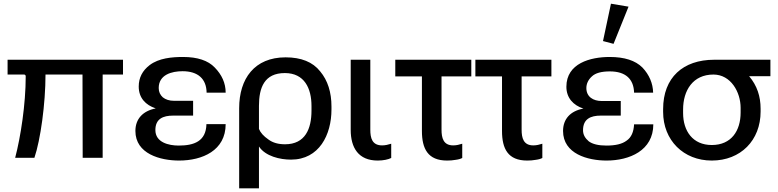

<svg xmlns="http://www.w3.org/2000/svg" viewBox="-20 -853 4208 1038"><path d="M645 -530H21V-450H110C116 -450 119 -446 119 -440C119 -290 92 -114 62 0H166C199 -97 226 -292 226 -450H426L427 0H535V-450H645Z M948 15C1074 15 1200 -39 1200 -182H1096C1094 -89 1029 -66 946 -66C892 -66 820 -83 820 -150C820 -211 862 -228 916 -228H1024V-308H921C895 -308 875 -315 860 -327C846 -340 838 -356 838 -377C838 -449 908 -468 967 -468C1051 -468 1096 -426 1097 -352H1200C1200 -404 1179 -449 1141 -488C1105 -526 1047 -545 970 -545C910 -545 839 -539 789 -501C750 -471 730 -433 730 -385C730 -324 767 -285 822 -267C751 -253 712 -209 712 -145C712 -21 847 15 948 15Z M1273 165H1380V-61C1415 -8 1494 10 1553 10C1706 10 1772 -125 1772 -261V-277C1772 -354 1752 -418 1711 -467C1671 -518 1608 -543 1524 -543C1356 -543 1273 -428 1273 -268ZM1521 -73C1485 -73 1455 -81 1431 -99C1405 -117 1388 -136 1380 -156V-281C1380 -379 1409 -458 1520 -458C1626 -458 1664 -375 1664 -280V-255C1664 -158 1631 -73 1521 -73Z M2022 15C2052 15 2080 9 2095 1V-76C2079 -71 2063 -67 2046 -67C1992 -67 1982 -106 1982 -152V-530H1876V-151C1876 -54 1918 15 2022 15Z M2117 -440H2261V-145C2261 -49 2293 15 2397 15C2413 15 2428 14 2444 11C2460 9 2472 5 2479 1V-76C2463 -71 2448 -67 2430 -67C2377 -67 2367 -107 2367 -152V-440H2528V-530H2117Z M2550 -440H2694V-145C2694 -49 2726 15 2830 15C2846 15 2861 14 2877 11C2893 9 2905 5 2912 1V-76C2896 -71 2881 -67 2863 -67C2810 -67 2800 -107 2800 -152V-440H2961V-530H2550Z M3259 15C3383 15 3512 -39 3512 -181H3408C3406 -140 3393 -110 3368 -93C3343 -74 3307 -66 3258 -66C3215 -66 3183 -74 3163 -89C3143 -106 3132 -125 3132 -149C3132 -210 3173 -228 3228 -228H3336V-307H3232C3188 -307 3150 -329 3150 -377C3150 -400 3160 -422 3180 -440C3199 -458 3231 -467 3277 -467C3363 -467 3406 -425 3408 -352H3511C3510 -402 3490 -449 3453 -488C3415 -526 3356 -545 3276 -545C3172 -545 3042 -511 3042 -384C3042 -324 3079 -284 3134 -266C3063 -253 3024 -209 3024 -145C3024 -21 3158 15 3259 15ZM3297 -616 3378 -817 3283 -833 3240 -631Z M3828 15C3984 15 4092 -94 4092 -250V-265C4092 -332 4073 -390 4030 -441H4145V-530H3841C3673 -530 3565 -434 3565 -263V-248C3565 -95 3675 15 3828 15ZM3828 -69C3725 -69 3673 -145 3673 -242V-261C3673 -364 3726 -450 3837 -450C3931 -450 3984 -355 3984 -270V-245C3984 -146 3934 -69 3828 -69Z"/></svg>

Font: Cheyenne Sans Medium
Style: Regular
Weight: 500
Designer: The Public Sans project authors (U.S. Web Design System), Libre Franklin designed by Pablo Impallari and Rodrigo Fuenzal
Foundry: The Cheyenne Sans Project Authors
Version: Version 2.007